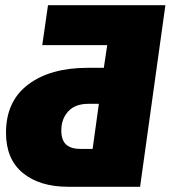

<svg xmlns="http://www.w3.org/2000/svg" viewBox="-20 -716 654 736"><path d="M517 0H242Q132 0 67.5 -53Q3 -106 3 -207Q3 -328 88 -392Q173 -456 315 -456H378L391 -543H142L164 -696H614ZM335 -145 359 -318H319Q268 -318 241.5 -289Q215 -260 215 -216Q215 -179 233.5 -162Q252 -145 290 -145Z"/></svg>

Font: FiraGO Heavy
Style: Italic
Weight: 900
Italic angle: -8°
Designer: bBox Type GmbH
Foundry: bBox Type GmbH
Version: Version 1.001